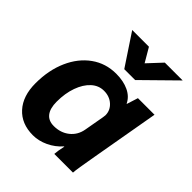

<svg xmlns="http://www.w3.org/2000/svg" viewBox="-205 -844 974 974"><g transform="rotate(45 281.5 -357.0)"><path d="M19 -186Q19 -280 51.5 -353.5Q84 -427 142 -468.5Q200 -510 275 -510Q327 -510 365 -492Q403 -474 419 -440H421L440 -500H559L495 -135Q475 -24 474 0H340Q341 -21 350 -62H348Q318 -28 277.5 -9Q237 10 196 10Q114 10 66.5 -42.5Q19 -95 19 -186ZM364 -199 383 -306Q385 -318 385 -322Q385 -357 358.5 -381Q332 -405 292 -405Q254 -405 224.5 -378Q195 -351 178 -303.5Q161 -256 161 -196Q161 -148 180.5 -123Q200 -98 238 -98Q287 -98 321.5 -125.5Q356 -153 364 -199ZM175 -724H295L339 -649L409 -724H537L365 -555H287Z"/></g></svg>

Font: Sarabun ExtraBold
Style: Italic
Weight: 800
Italic angle: -10°
Designer: Suppakit Chalermlarp | Katatrad Co.,Ltd.
Foundry: Cadson Demak Co.,Ltd.
Version: Version 1.000; ttfautohint (v1.6)